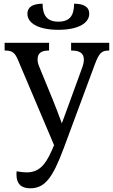

<svg xmlns="http://www.w3.org/2000/svg" viewBox="-20 -767 610 1037"><path d="M295 -606C399 -606 462 -640 462 -693C462 -729 434 -747 380 -747C380 -683 357 -650 295 -650C235 -650 210 -683 210 -747C156 -747 128 -728 128 -693C128 -640 191 -606 295 -606ZM143 250C222 250 264 195 324 34L491 -416C515 -480 528 -494 567 -494H570V-536H364V-494H367C411 -494 433 -479 433 -445C433 -434 430 -418 424 -402L353 -207C342 -176 330 -145 314 -101C296 -149 279 -195 264 -231L191 -409C185 -424 183 -435 183 -446C183 -479 202 -494 242 -494H245V-536H5V-494H8C47 -494 61 -482 78 -441L272 17L260 45C222 132 185 164 123 164C107 164 90 162 70 158C69 164 69 170 69 176C69 222 91 250 143 250Z"/></svg>

Font: Noto Serif
Style: Regular
Weight: 400
Designer: Monotype Design Team
Foundry: Monotype Imaging Inc.
Version: Version 2.015